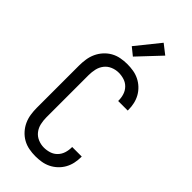

<svg xmlns="http://www.w3.org/2000/svg" viewBox="-304 -1039 1107 1107"><g transform="rotate(45 250.0 -485.0)"><path d="M247 8Q221 8 194.5 3Q168 -2 145 -15Q122 -28 104 -48Q86 -68 75 -92Q64 -116 60 -142.5Q56 -169 56 -195V-540Q56 -566 60 -592.5Q64 -619 75 -643Q86 -667 104 -687Q122 -707 145 -720Q168 -733 194.5 -738Q221 -743 247 -743Q272 -743 296.5 -739Q321 -735 343.5 -724Q366 -713 384.5 -695.5Q403 -678 415 -656.5Q427 -635 432.5 -610.5Q438 -586 438 -561V-555H360V-559Q360 -582 353 -604Q346 -626 330 -642.5Q314 -659 292 -666Q270 -673 247 -673Q222 -673 198.5 -663Q175 -653 160 -633.5Q145 -614 139.5 -589.5Q134 -565 134 -540V-195Q134 -170 139.5 -145.5Q145 -121 160 -101.5Q175 -82 198.5 -72Q222 -62 247 -62Q270 -62 292 -69Q314 -76 330 -92.5Q346 -109 353 -131Q360 -153 360 -176V-180H438V-174Q438 -149 432.5 -124.5Q427 -100 415 -78.5Q403 -57 384.5 -39.5Q366 -22 343.5 -11Q321 0 296.5 4Q272 8 247 8ZM239 -796 192 -834 308 -978 367 -932Z"/></g></svg>

Font: Iosevka
Style: Regular
Weight: 400
Monospace: yes
Designer: Belleve Invis
Foundry: Belleve Invis
Version: Version 33.2.3; ttfautohint (v1.8.4)